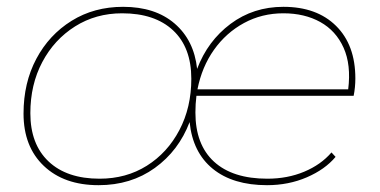

<svg xmlns="http://www.w3.org/2000/svg" viewBox="-20 -540 1114 563"><path d="M269 3Q168 3 108.5 -53.5Q49 -110 49 -207Q49 -297 86.5 -367.5Q124 -438 190 -479Q256 -520 341 -520Q435 -520 492 -471Q549 -422 558 -338Q589 -420 656 -470Q723 -520 811 -520Q909 -520 965.5 -464Q1022 -408 1022 -310Q1022 -284 1017 -259H556Q553 -235 553 -210Q553 -116 607.5 -66Q662 -16 764 -16Q823 -16 872 -36.5Q921 -57 952 -93L964 -80Q933 -43 879.5 -20Q826 3 763 3Q663 3 604 -45Q545 -93 536 -182Q504 -98 434 -47.5Q364 3 269 3ZM272 -16Q350 -16 410.5 -54Q471 -92 506 -158.5Q541 -225 541 -309Q541 -401 487.5 -451Q434 -501 338 -501Q261 -501 200 -462.5Q139 -424 104 -358Q69 -292 69 -208Q69 -117 122.5 -66.5Q176 -16 272 -16ZM559 -278H1001Q1010 -350 987.5 -400Q965 -450 919 -475.5Q873 -501 811 -501Q748 -501 695.5 -472.5Q643 -444 607.5 -394Q572 -344 559 -278Z"/></svg>

Font: Montserrat Thin
Style: Italic
Weight: 100
Italic angle: -11.3°
Designer: Julieta Ulanovsky
Foundry: Julieta Ulanovsky
Version: Version 9.000; ttfautohint (v1.8.4.7-5d5b)